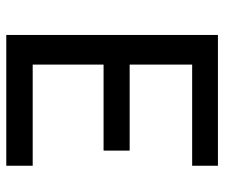

<svg xmlns="http://www.w3.org/2000/svg" viewBox="-70 -626 697 596"><g transform="rotate(90 278.0 -328.5)"><path d="M495 0V-82H181V-302H448V-383H181V-577H495V-657H89V0Z"/></g></svg>

Font: Logix
Style: Regular
Weight: 400
Designer: Michael Lee Finney
Version: Version 1.06